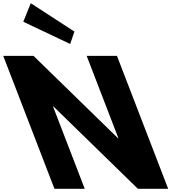

<svg xmlns="http://www.w3.org/2000/svg" viewBox="-263 -1172 1139 1192"><path d="M199 -976 172.7 -899 -118.5 -1037 -71.8 -1152ZM65.8 -512H67.8L593 0H781L463.2 -825H275.2L472.4 -313H470.4L-54.8 -825H-242.8L75 0H263Z"/></svg>

Font: Hussar
Style: BdOpOblFour
Weight: 700
Foundry: Cannot Into Space Fonts
Version: Version 2.00